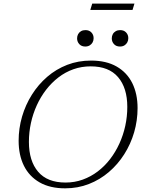

<svg xmlns="http://www.w3.org/2000/svg" viewBox="-20 -1016 779 1046"><path d="M137.5 -243Q137.5 -139 187.8 -80.2Q238 -21.5 337 -21.5Q386.5 -21.5 430.8 -37.5Q475 -53.5 512.5 -82Q550 -110.5 579.8 -149.2Q609.5 -188 630.5 -234Q651.5 -280 662.5 -330.5Q673.5 -381 673.5 -433.5Q673.5 -537 623.2 -595.8Q573 -654.5 474 -654.5Q424.5 -654.5 380 -638.8Q335.5 -623 298.2 -594.2Q261 -565.5 231.2 -527Q201.5 -488.5 180.5 -442.5Q159.5 -396.5 148.5 -345.8Q137.5 -295 137.5 -243ZM729.5 -427.5Q729.5 -359.5 710.8 -295.2Q692 -231 657 -175.8Q622 -120.5 573.2 -78.8Q524.5 -37 464.2 -13.5Q404 10 335 10Q252 10 195.5 -22.5Q139 -55 110.2 -113.2Q81.5 -171.5 81.5 -249Q81.5 -316.5 100.2 -380.8Q119 -445 153.8 -500.2Q188.5 -555.5 237.2 -597.5Q286 -639.5 346.2 -662.8Q406.5 -686 476 -686Q559 -686 615.5 -653.5Q672 -621 700.8 -562.8Q729.5 -504.5 729.5 -427.5ZM444.5 -762.5Q424 -762.5 412 -775.5Q400 -788.5 400 -807Q400 -819.5 405.5 -829.8Q411 -840 421.2 -846Q431.5 -852 445.5 -852Q466 -852 478 -839.2Q490 -826.5 490 -808Q490 -795.5 484.5 -785.2Q479 -775 468.8 -768.8Q458.5 -762.5 444.5 -762.5ZM633.5 -762.5Q613 -762.5 601 -775.5Q589 -788.5 589 -807Q589 -819.5 594.5 -829.8Q600 -840 610.5 -846Q621 -852 634.5 -852Q655 -852 667 -839.2Q679 -826.5 679 -808Q679 -795.5 673.5 -785.2Q668 -775 658 -768.8Q648 -762.5 633.5 -762.5ZM472 -962 482.5 -996.5H712.5L702 -962Z"/></svg>

Font: Newsreader 16pt 16pt Light
Style: Italic
Weight: 300
Italic angle: -17°
Version: Version 1.003